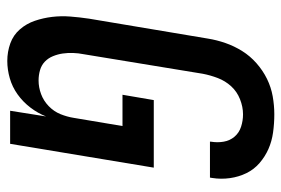

<svg xmlns="http://www.w3.org/2000/svg" viewBox="-146 -638 791 540"><g transform="rotate(90 250.0 -367.5)"><path d="M151 8Q125 8 101.5 -0.5Q78 -9 62 -27.5Q46 -46 38 -69.5Q30 -93 27 -118Q24 -143 26 -169Q28 -195 32 -222L88 -556Q92 -581 100.5 -605.5Q109 -630 123 -652.5Q137 -675 157.5 -693Q178 -711 201.5 -722.5Q225 -734 250.5 -738.5Q276 -743 301 -743Q327 -743 352 -739.5Q377 -736 398.5 -726.5Q420 -717 438 -701.5Q456 -686 466.5 -664.5Q477 -643 480.5 -618Q484 -593 480 -568L479 -562H378V-565Q381 -583 378 -600.5Q375 -618 364 -631Q353 -644 336 -649.5Q319 -655 301 -655Q280 -655 258.5 -646.5Q237 -638 222 -621.5Q207 -605 199 -584Q191 -563 187 -542L132 -207Q129 -192 128.5 -177Q128 -162 130 -148Q132 -134 137.5 -120.5Q143 -107 153 -97.5Q163 -88 177 -84Q191 -80 206 -80Q225 -80 244 -87Q263 -94 278 -108.5Q293 -123 300.5 -141.5Q308 -160 311 -179L334 -316H246L261 -404H451L384 0H291L307 -101Q298 -78 282 -57Q266 -36 245 -21Q224 -6 199.5 1Q175 8 151 8Z"/></g></svg>

Font: Iosevka Curly Semibold
Style: Italic
Weight: 600
Italic angle: -9°
Monospace: yes
Designer: Belleve Invis
Foundry: Belleve Invis
Version: Version 22.1.2; ttfautohint (v1.8.4)